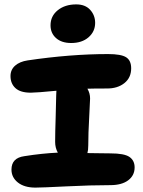

<svg xmlns="http://www.w3.org/2000/svg" viewBox="-20 -875 649 874"><path d="M304.2 -679.2Q260.3 -679.2 235.1 -701.7Q210 -724.1 210 -759.8Q210 -801.8 242.9 -828.4Q275.9 -855 327.1 -855Q368.2 -855 390.6 -830.1Q413.1 -805.2 413.1 -771Q413.1 -731.4 383.1 -705.3Q353 -679.2 304.2 -679.2ZM141.1 -21Q90.8 -21 61.5 -44.2Q32.2 -67.4 32.2 -103Q32.2 -156.2 90.8 -164.1Q170.9 -176.8 243.2 -180.2Q231 -202.1 231 -229Q231 -270 233.4 -342Q235.8 -414.1 235.8 -439.9Q235.8 -444.3 236.3 -451.7Q236.8 -459 236.8 -461.9Q145.5 -453.1 120.1 -453.1Q72.8 -453.1 50.3 -473.9Q27.8 -494.6 27.8 -528.8Q27.8 -557.6 48.8 -576.2Q69.8 -594.7 106 -600.1Q300.8 -628.9 472.2 -628.9Q531.2 -628.9 554.2 -614.3Q577.1 -599.6 577.1 -564Q577.1 -521.5 546.4 -496.8Q515.6 -472.2 467.8 -472.2Q404.8 -472.2 377.9 -471.2Q390.1 -450.7 390.1 -426.8Q390.1 -413.1 386 -340.6Q381.8 -268.1 381.8 -212.9Q381.8 -191.4 377.9 -178.2Q392.1 -178.2 427 -177.5Q461.9 -176.8 482.9 -176.8Q545.9 -176.8 569.3 -160.6Q592.8 -144.5 592.8 -112.8Q592.8 -76.2 563.5 -54.2Q534.2 -32.2 481.9 -32.2Q394 -32.2 282 -26.6Q169.9 -21 141.1 -21Z"/></svg>

Font: Shantell Sans Irregular Bouncy
Style: Bold
Weight: 700
Designer: Stephen Nixon, Anya Danilova, Shantell Martin
Foundry: Arrow Type
Version: Version 1.006;[9816181b4]